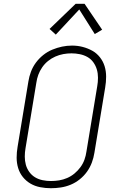

<svg xmlns="http://www.w3.org/2000/svg" viewBox="-20 -987 640 1015"><path d="M249 8Q220 8 192 2.5Q164 -3 141 -16.5Q118 -30 101 -51Q84 -72 76 -98.5Q68 -125 68 -153.5Q68 -182 73 -211L130 -556Q134 -582 143.5 -607.5Q153 -633 169.5 -655.5Q186 -678 208.5 -696Q231 -714 256.5 -724.5Q282 -735 308 -740.5Q334 -746 361 -746Q390 -746 417 -739Q444 -732 467.5 -719Q491 -706 508 -684.5Q525 -663 533 -637Q541 -611 541 -582Q541 -553 536 -524L479 -179Q475 -153 465.5 -127.5Q456 -102 440 -79.5Q424 -57 401.5 -39Q379 -21 353.5 -10.5Q328 0 301.5 4Q275 8 249 8ZM249 -30Q271 -30 292.5 -33.5Q314 -37 335 -46Q356 -55 374 -70Q392 -85 405.5 -103.5Q419 -122 426.5 -143Q434 -164 437 -186L494 -531Q498 -553 498 -576Q498 -599 492 -619.5Q486 -640 473.5 -657.5Q461 -675 442.5 -685.5Q424 -696 402 -700.5Q380 -705 358 -705Q336 -705 314.5 -701Q293 -697 272.5 -688Q252 -679 234 -664.5Q216 -650 203 -631Q190 -612 182.5 -591.5Q175 -571 172 -549L115 -204Q111 -182 111 -159.5Q111 -137 116.5 -116.5Q122 -96 134.5 -78.5Q147 -61 165 -50Q183 -39 205 -34.5Q227 -30 249 -30ZM275 -804 242 -834 380 -967H427L520 -830L481 -807L399 -937Z"/></svg>

Font: Iosevka Slab XLtExObl
Style: Regular
Weight: 200
Width: 7
Italic angle: -9°
Monospace: yes
Designer: Belleve Invis
Foundry: Belleve Invis
Version: Version 11.1.1; ttfautohint (v1.8.3)